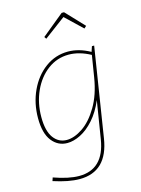

<svg xmlns="http://www.w3.org/2000/svg" viewBox="-144 -845 855 1162"><g transform="rotate(-15 283.5 -264.0)"><path d="M486 -522H500L412 35Q381 236 207 236Q139 236 44 205L51 184Q144 217 209 217Q363 217 392 37L430 -199Q401 -130 360 -84Q319 -38 275 -16Q231 6 192 6Q133 6 95.5 -42Q58 -90 58 -185Q58 -278 94.5 -356.5Q131 -435 194.5 -481.5Q258 -528 337 -528Q405 -528 475 -489ZM450 -335 472 -471Q402 -509 336 -509Q263 -509 204.5 -465.5Q146 -422 112.5 -348Q79 -274 79 -186Q79 -99 110.5 -56Q142 -13 193 -13Q240 -13 293 -48.5Q346 -84 389.5 -157Q433 -230 450 -335ZM376 -764 484 -650 470 -637 365 -737 231 -637 222 -650 361 -764Z"/></g></svg>

Font: Bitter Pro Thin
Style: Italic
Weight: 250
Italic angle: -9°
Designer: Sol Matas, and Bitter project Authors
Foundry: Sol Matas
Version: Version 1.010